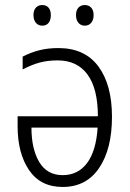

<svg xmlns="http://www.w3.org/2000/svg" viewBox="-20 -733 516 763"><path d="M425 -269Q425 -141 374 -65.5Q323 10 229 10Q141 10 95.5 -57Q50 -124 50 -231V-271H369Q369 -380 328 -436.5Q287 -493 209 -493Q170 -493 138 -484.5Q106 -476 70 -457V-508Q103 -525 137 -533.5Q171 -542 212 -542Q317 -542 371 -469Q425 -396 425 -269ZM105 -226Q105 -141 136 -89Q167 -37 229 -37Q290 -37 326 -85Q362 -133 368 -226ZM148 -713Q164 -713 173 -702.5Q182 -692 182 -673Q182 -653 173 -642Q164 -631 148 -631Q132 -631 122.5 -642.5Q113 -654 113 -673Q113 -692 122.5 -702.5Q132 -713 148 -713ZM317 -713Q333 -713 342.5 -702.5Q352 -692 352 -673Q352 -654 342.5 -642.5Q333 -631 317 -631Q301 -631 291.5 -642.5Q282 -654 282 -673Q282 -692 291.5 -702.5Q301 -713 317 -713Z"/></svg>

Font: Noto Sans UI NarrowLight
Style: Regular
Weight: 300
Width: 4
Designer: Monotype Design Team
Foundry: Monotype Imaging Inc.
Version: Version 1.001